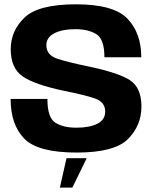

<svg xmlns="http://www.w3.org/2000/svg" viewBox="-20 -701 718 887"><path d="M256.6 165.6H314.4L380.5 29.9H287.2ZM334 3.8Q508.8 3.8 571.1 -58.5Q633.4 -120.7 633.4 -209.2Q633.4 -295.6 580.3 -330.5Q527.3 -365.3 382.9 -395.3Q296.2 -413 245.1 -429.6Q194.1 -446.2 194.1 -492.9Q194.1 -527.9 230.7 -547.1Q267.4 -566.2 329.1 -566.2Q386.9 -566.2 424.6 -543.5Q462.4 -520.7 462.4 -436.4H632.7Q632.7 -547.9 569 -614.5Q505.3 -681.1 331 -681.1Q157.4 -681.1 93.5 -620Q29.6 -558.9 29.6 -473.5Q29.6 -386.6 84 -348.5Q138.3 -310.4 277.8 -280.9Q366.1 -263.6 416.1 -247.1Q466 -230.6 466 -185.4Q466 -147.4 429.4 -129.2Q392.8 -111.1 332.5 -111.1Q272.3 -111.1 235.7 -134.2Q199 -157.3 199 -243.8H29.1Q29.1 -125.5 91.7 -60.9Q154.3 3.8 334 3.8Z"/></svg>

Font: Anybody Thin
Style: Regular
Weight: 100
Designer: Tyler Finck
Foundry: Etcetera Type Company
Version: Version 1.114;gftools[0.9.25]